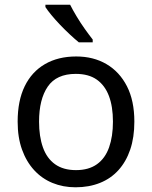

<svg xmlns="http://www.w3.org/2000/svg" viewBox="-20 -852 645 816"><path d="M551 -335Q551 -268 533.5 -216.5Q516 -165 483.5 -129Q451 -93 404.5 -74.5Q358 -56 301 -56Q248 -56 203 -74.5Q158 -93 125 -129Q92 -165 73.5 -216.5Q55 -268 55 -335Q55 -424 85 -485.5Q115 -547 171 -579.5Q227 -612 304 -612Q377 -612 432.5 -579.5Q488 -547 519.5 -485.5Q551 -424 551 -335ZM146 -335Q146 -272 162.5 -225.5Q179 -179 214 -154Q249 -129 303 -129Q357 -129 392 -154Q427 -179 443.5 -225.5Q460 -272 460 -335Q460 -399 443 -444Q426 -489 391.5 -513.5Q357 -538 302 -538Q220 -538 183 -484Q146 -430 146 -335ZM278 -832Q289 -810 305.5 -782.5Q322 -755 340.5 -729Q359 -703 374 -684V-672H315Q298 -686 277 -705.5Q256 -725 235.5 -746.5Q215 -768 198.5 -788Q182 -808 173 -822V-832Z"/></svg>

Font: Noto Sans Malayalam UI
Style: Regular
Weight: 400
Designer: Jelle Bosma - Monotype Design Team
Foundry: Monotype Imaging Inc.
Version: Version 2.104